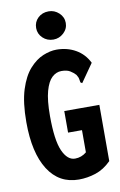

<svg xmlns="http://www.w3.org/2000/svg" viewBox="-93 -876 585 938"><g transform="rotate(-10 200.0 -406.5)"><path d="M221 11Q123 11 69.5 -73Q16 -157 16 -309Q16 -407 36 -470Q56 -533 88 -568.5Q120 -604 155.5 -618.5Q191 -633 222 -633Q275 -633 317 -609Q359 -585 381 -540L323 -457L318 -450L310 -455Q308 -463 307 -472Q306 -481 297 -495Q286 -507 270.5 -516.5Q255 -526 228 -526Q202 -526 181 -506.5Q160 -487 147.5 -442Q135 -397 135 -319Q135 -199 158.5 -146Q182 -93 220 -93Q252 -93 277 -114V-224H208V-331H382V-52Q346 -16 304.5 -2.5Q263 11 221 11ZM217 -684Q186 -684 164.5 -704.5Q143 -725 143 -754Q143 -784 164 -804Q185 -824 217 -824Q246 -824 268 -803.5Q290 -783 290 -754Q290 -725 268 -704.5Q246 -684 217 -684Z"/></g></svg>

Font: Inconsolata Condensed Black
Style: Regular
Weight: 900
Width: 3
Monospace: yes
Designer: Raph Levien, Cyreal, Brenton Simpson
Foundry: Raph Levien, Cyreal, Google
Version: Version 3.001; ttfautohint (v1.8.2.53-6de2)